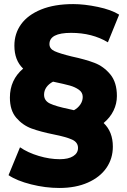

<svg xmlns="http://www.w3.org/2000/svg" viewBox="-20 -808 629 949"><path d="M492.2 -200Q537.8 -156.7 537.8 -83.3Q537.8 -24.4 506.1 21.7Q474.4 67.8 414.4 94.4Q354.4 121.1 273.3 121.1Q204.4 121.1 133.9 103.3Q63.3 85.6 22.2 57.8L78.9 -80Q117.8 -53.3 171.7 -37.2Q225.6 -21.1 275.6 -21.1Q317.8 -21.1 341.7 -36.1Q365.6 -51.1 365.6 -76.7Q365.6 -104.4 336.7 -117.8Q307.8 -131.1 246.7 -143.3Q180 -156.7 136.1 -172.8Q92.2 -188.9 60.6 -225.6Q28.9 -262.2 28.9 -325.6Q28.9 -413.3 94.4 -468.9Q51.1 -510 51.1 -582.2Q51.1 -642.2 84.4 -688.3Q117.8 -734.4 183.3 -761.1Q248.9 -787.8 342.2 -787.8Q396.7 -787.8 463.3 -773.9Q530 -760 568.9 -735.6L513.3 -598.9Q435.6 -645.6 331.1 -645.6Q224.4 -645.6 224.4 -590Q224.4 -566.7 250 -555Q275.6 -543.3 334.4 -528.9Q402.2 -514.4 447.2 -497.2Q492.2 -480 525 -440.6Q557.8 -401.1 557.8 -333.3Q557.8 -295.6 541.1 -261.1Q524.4 -226.7 492.2 -200ZM321.1 -268.9 345.6 -263.3Q365.6 -274.4 377.2 -291.7Q388.9 -308.9 388.9 -328.9Q388.9 -351.1 370 -364.4Q351.1 -377.8 325.6 -385Q300 -392.2 242.2 -404.4Q221.1 -393.3 209.4 -376.7Q197.8 -360 197.8 -340Q197.8 -310 227.2 -296.1Q256.7 -282.2 321.1 -268.9Z"/></svg>

Font: Paperlogy 9 Black
Style: Regular
Weight: 900
Designer: redesigned by Lee Juim, glyphs from Gmarket Sans & Montserrat
Foundry: PT&
Version: Version 1.001